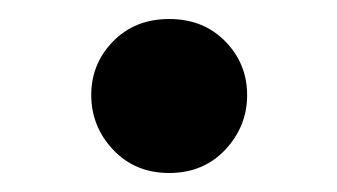

<svg xmlns="http://www.w3.org/2000/svg" viewBox="-20 -160 355 202"><path d="M76 -60Q76 -27 99 -2.5Q122 22 158 22Q194 22 217 -2.5Q240 -27 240 -60Q240 -93 217 -116.5Q194 -140 158 -140Q122 -140 99 -116.5Q76 -93 76 -60Z"/></svg>

Font: Jost-600-Semi-PL
Style: Regular
Weight: 600
Version: Version 3.300; ttfautohint (v0.97) -l 8 -r 50 -G 200 -x 14 -